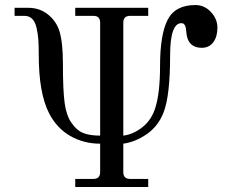

<svg xmlns="http://www.w3.org/2000/svg" viewBox="-20 -743 904 763"><path d="M279 0V-32H351Q378 -32 378 -59V-172Q313 -172 259.5 -202.5Q206 -233 175 -293Q134 -373 134 -524Q134 -560 132.5 -583.5Q131 -607 125.5 -631.5Q120 -656 108 -668Q96 -680 77 -680H38V-712H92Q137 -712 170 -686Q203 -660 216 -620Q230 -574 230 -492Q230 -382 237 -333Q244 -284 262 -258Q284 -225 310.5 -214.5Q337 -204 378 -204V-653Q378 -680 351 -680H279V-712H569V-680H497Q470 -680 470 -653V-204Q510 -209 546.5 -238Q583 -267 598 -317Q616 -376 616 -480Q616 -605 646 -664Q676 -723 757 -723Q792 -723 818 -695.5Q844 -668 844 -633Q844 -597 827.5 -575Q811 -553 782 -553Q731 -553 722 -603Q721 -609 720 -619Q719 -629 718 -634Q714 -651 701 -651Q656 -651 656 -522Q656 -363 630 -296Q609 -242 564 -210.5Q519 -179 470 -172V-59Q470 -32 497 -32H569V0Z"/></svg>

Font: Old Standard TT
Style: Regular
Weight: 400
Designer: Alexey Kryukov <alexios@thessalonica.org.ru>
Version: Version 1.0